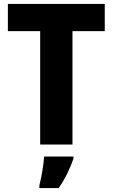

<svg xmlns="http://www.w3.org/2000/svg" viewBox="-20 -734 572 975"><path d="M348 0V-576H512V-714H20V-576H184V0ZM353 72V61H204C202 100 190 169 180 207V221H278C312 172 335 123 353 72Z"/></svg>

Font: Noto Sans Thai Looped SemiCondensed ExtraBold
Style: Regular
Weight: 800
Width: 4
Designer: Sasikarn Vongin, Ben Mitchell
Foundry: The Fontpad Ltd
Version: Version 1.001